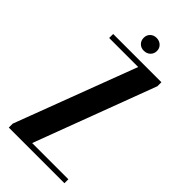

<svg xmlns="http://www.w3.org/2000/svg" viewBox="-261 -899 959 959"><g transform="rotate(45 218.5 -419.5)"><path d="M181.2 -793.9Q181.2 -813.5 194.3 -826.2Q207.5 -838.9 227.1 -838.9Q247.6 -838.9 261.2 -826.2Q274.9 -813.5 274.9 -793.9Q274.9 -773.9 261.5 -761Q248 -748 227.1 -748Q207 -748 194.1 -761Q181.2 -773.9 181.2 -793.9ZM265.1 -670.9H60.1V-699.2H400.9V-670.9L159.2 -27.8H415V0H22V-27.8Z"/></g></svg>

Font: Moniqa Black Heading
Style: Regular
Weight: 900
Designer: Rajesh Rajput
Foundry: Rajesh Rajput
Version: Version 1.000